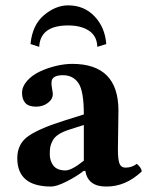

<svg xmlns="http://www.w3.org/2000/svg" viewBox="-20 -680 546 710"><path d="M339.8 -506.8Q338.9 -545.9 309.8 -565.9Q280.8 -585.9 231.9 -585.9Q128.9 -585.9 125 -506.8L92.8 -517.1Q99.6 -587.9 142.8 -624Q186 -660.2 231.9 -660.2Q291 -660.2 329.6 -619.6Q368.2 -579.1 373 -517.1ZM295.4 -48.3 289.1 -47.9Q262.2 -26.9 225.6 -8.5Q189 9.8 168.9 9.8Q43.9 9.8 43.9 -95.2Q43.9 -149.4 86.9 -178.2Q129.9 -207 223.1 -235.8L290 -256.8Q290 -343.8 270 -372.8Q250 -401.9 212.9 -401.9Q173.8 -401.9 170.9 -379.4Q169.9 -372.1 170.9 -363Q171.9 -354 173.6 -345.5Q175.3 -336.9 175.3 -332Q175.3 -313.5 157.2 -299.6Q139.2 -285.6 113.3 -285.6Q85.4 -285.6 73.5 -299.3Q61.5 -313 61.5 -336.4Q61.5 -359.9 80.1 -380.9Q98.6 -401.9 127 -415.3Q155.3 -428.7 187.3 -436.3Q219.2 -443.8 247.1 -443.8Q418 -443.8 418 -271L416 -127Q416 -88.9 422.1 -74.5Q428.2 -60.1 443.8 -60.1Q467.8 -60.1 485.8 -74.2Q503.9 -59.1 503.9 -45.9Q444.8 10.3 373 9.8Q305.2 10.3 295.4 -48.3ZM290 -217.8 237.8 -201.2Q212.9 -193.4 197 -183.1Q181.2 -172.9 174.6 -159.9Q168 -147 166 -137Q164.1 -127 164.1 -109.9Q164.1 -84 178 -66.9Q191.9 -49.8 222.2 -49.8Q245.1 -49.8 290 -85.9Z"/></svg>

Font: Linux Libertine
Style: Bold
Weight: 700
Designer: Philipp H. Poll
Foundry: Philipp H. Poll
Version: Version 5.0.3